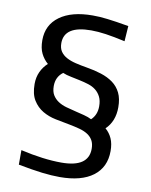

<svg xmlns="http://www.w3.org/2000/svg" viewBox="-86 -825 706 899"><g transform="rotate(10 267.0 -375.0)"><path d="M260 11Q222 11 176 5.5Q130 0 62 -13V-82Q171 -57 256 -57Q385 -57 385 -145Q385 -169 376 -185Q367 -201 350.5 -211.5Q334 -222 311.5 -228Q289 -234 263 -239Q230 -245 195.5 -252Q161 -259 133 -275.5Q105 -292 87 -321Q69 -350 69 -398Q69 -430 81 -456Q93 -482 114 -501Q94 -518 81.5 -543Q69 -568 69 -606Q69 -679 125.5 -720Q182 -761 282 -761Q300 -761 316.5 -760Q333 -759 352.5 -756.5Q372 -754 396.5 -750.5Q421 -747 454 -741L449 -668Q395 -680 357 -685.5Q319 -691 287 -691Q159 -691 159 -608Q159 -584 169.5 -568.5Q180 -553 198.5 -543Q217 -533 242 -527Q267 -521 297 -516Q334 -510 366.5 -499.5Q399 -489 423 -471.5Q447 -454 460.5 -426.5Q474 -399 474 -358Q474 -291 432 -251Q452 -234 463 -209.5Q474 -185 474 -150Q474 -73 418.5 -31Q363 11 260 11ZM358 -281Q385 -306 385 -347Q385 -374 376 -392Q367 -410 352 -422Q337 -434 316.5 -440.5Q296 -447 272 -452Q255 -456 231.5 -460.5Q208 -465 192 -472Q159 -448 159 -404Q159 -378 169 -361.5Q179 -345 195.5 -334Q212 -323 234.5 -316.5Q257 -310 283 -304Q300 -300 321.5 -294.5Q343 -289 358 -281Z"/></g></svg>

Font: Encode Sans Wide
Style: Regular
Weight: 400
Designer: Pablo Impallari, Andres Torresi
Foundry: Pablo Impallari, Andres Torresi
Version: Version 1.000; ttfautohint (v1.00) -l 8 -r 50 -G 200 -x 14 -